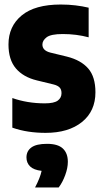

<svg xmlns="http://www.w3.org/2000/svg" viewBox="-20 -577 455 849"><path d="M181.5 10.5Q142 10.5 105.5 5Q69 -0.5 34.5 -12.5V-143.5Q67 -132 103.2 -126Q139.5 -120 178 -120Q219 -120 235.5 -132.2Q252 -144.5 252 -165Q252 -181.5 243.5 -190.2Q235 -199 217 -203.5L143 -221.5Q83 -236 50.2 -274.5Q17.5 -313 17.5 -380.5Q17.5 -460.5 76 -508.8Q134.5 -557 248.5 -557Q283.5 -557 314.2 -553.2Q345 -549.5 372 -543V-412Q318 -426.5 257.5 -426.5Q205 -426.5 186.2 -412.2Q167.5 -398 167.5 -380Q167.5 -353.5 202.5 -344.5L276.5 -326.5Q338 -311 370 -274.2Q402 -237.5 402 -169Q402 -85.5 342.5 -37.5Q283 10.5 181.5 10.5ZM135 252Q158 208 164 178.5Q129 174.5 113 158.8Q97 143 97 119Q97 91 118.8 75Q140.5 59 188 59Q236 59 258 79.8Q280 100.5 280 138.5Q280 166 268.2 197.8Q256.5 229.5 239.5 252Z"/></svg>

Font: Encode Sans Condensed ExtraBold
Style: Regular
Weight: 800
Width: 3
Designer: Multiple Designers
Foundry: Impallari Type
Version: Version 3.000; ttfautohint (v1.8.3) -l 8 -r 50 -G 200 -x 14 